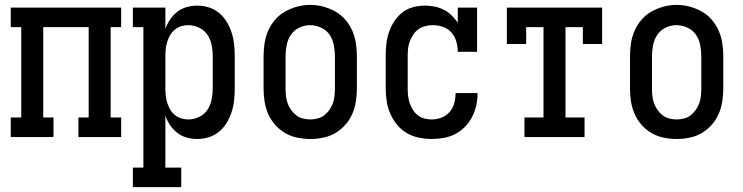

<svg xmlns="http://www.w3.org/2000/svg" viewBox="-20 -561 3040 786"><path d="M24 0V-80H67V-450H24V-530H476V-450H433V-80H476V0H301V-80H343V-450H157V-80H199V0Z M524 205V125H567V-450H524V-530H657V-443Q664 -463 676.5 -481.5Q689 -500 706 -513Q723 -526 744 -532Q765 -538 787 -538Q812 -538 835.5 -530.5Q859 -523 877.5 -507.5Q896 -492 908.5 -471Q921 -450 928.5 -426.5Q936 -403 938.5 -378.5Q941 -354 941 -330V-200Q941 -176 938.5 -151.5Q936 -127 928.5 -103.5Q921 -80 908.5 -59Q896 -38 877.5 -22.5Q859 -7 835.5 0.5Q812 8 787 8Q765 8 744 2Q723 -4 706 -17Q689 -30 676.5 -48.5Q664 -67 657 -87V125H722V205ZM751 -72Q774 -72 795.5 -82.5Q817 -93 829.5 -112Q842 -131 846.5 -154Q851 -177 851 -200V-330Q851 -353 846.5 -376Q842 -399 829.5 -418Q817 -437 795.5 -447.5Q774 -458 751 -458Q736 -458 721.5 -453.5Q707 -449 695.5 -439.5Q684 -430 676.5 -417Q669 -404 664.5 -389.5Q660 -375 658.5 -360Q657 -345 657 -330V-200Q657 -185 658.5 -170Q660 -155 664.5 -140.5Q669 -126 676.5 -113Q684 -100 695.5 -90.5Q707 -81 721.5 -76.5Q736 -72 751 -72Z M1250 8Q1223 8 1196.5 2.5Q1170 -3 1147 -16.5Q1124 -30 1106 -50.5Q1088 -71 1077.5 -95.5Q1067 -120 1063 -146.5Q1059 -173 1059 -200V-330Q1059 -357 1063 -383.5Q1067 -410 1077.5 -434.5Q1088 -459 1106 -480Q1124 -501 1147.5 -514Q1171 -527 1197 -534Q1223 -541 1250 -541Q1277 -541 1303 -534Q1329 -527 1352.5 -514Q1376 -501 1394 -480Q1412 -459 1422.5 -434.5Q1433 -410 1437 -383.5Q1441 -357 1441 -330V-200Q1441 -173 1437 -146.5Q1433 -120 1422.5 -95.5Q1412 -71 1394 -50.5Q1376 -30 1353 -16.5Q1330 -3 1303.5 2.5Q1277 8 1250 8ZM1250 -72Q1265 -72 1280.5 -76Q1296 -80 1308 -89.5Q1320 -99 1329 -112Q1338 -125 1343 -139.5Q1348 -154 1349.5 -169.5Q1351 -185 1351 -200V-330Q1351 -353 1346.5 -376.5Q1342 -400 1329 -419Q1316 -438 1294 -448Q1272 -458 1249 -458Q1226 -458 1204.5 -447.5Q1183 -437 1170.5 -418Q1158 -399 1153.5 -376Q1149 -353 1149 -330V-200Q1149 -185 1150.5 -169.5Q1152 -154 1157 -139.5Q1162 -125 1171 -112Q1180 -99 1192 -89.5Q1204 -80 1219.5 -76Q1235 -72 1250 -72Z M1747 8Q1721 8 1694.5 2.5Q1668 -3 1645 -16.5Q1622 -30 1605 -51Q1588 -72 1577.5 -96Q1567 -120 1563 -146.5Q1559 -173 1559 -200V-330Q1559 -355 1561.5 -379.5Q1564 -404 1572 -428Q1580 -452 1593.5 -473Q1607 -494 1626.5 -509.5Q1646 -525 1670.5 -531.5Q1695 -538 1720 -538Q1740 -538 1759.5 -534Q1779 -530 1797 -521Q1815 -512 1829 -498Q1843 -484 1854 -468V-530H1933V-349H1854Q1854 -370 1848 -391Q1842 -412 1828 -428Q1814 -444 1793.5 -451Q1773 -458 1751 -458Q1736 -458 1720.5 -454Q1705 -450 1692.5 -441Q1680 -432 1671.5 -419Q1663 -406 1657.5 -391.5Q1652 -377 1650.5 -361.5Q1649 -346 1649 -330V-200Q1649 -185 1650.5 -169.5Q1652 -154 1657 -139.5Q1662 -125 1670 -112Q1678 -99 1690 -89.5Q1702 -80 1717 -76Q1732 -72 1747 -72Q1768 -72 1787.5 -79.5Q1807 -87 1820.5 -102.5Q1834 -118 1839.5 -138Q1845 -158 1845 -179Q1845 -179 1845 -179.5Q1845 -180 1845 -180H1935Q1935 -179 1935 -179Q1935 -179 1935 -178Q1935 -153 1929.5 -128.5Q1924 -104 1912.5 -82Q1901 -60 1883.5 -42Q1866 -24 1844 -12.5Q1822 -1 1797 3.5Q1772 8 1747 8Z M2127 0V-80H2205V-450H2134V-381H2055V-530H2445V-381H2366V-450H2295V-80H2373V0Z M2750 8Q2723 8 2696.5 2.5Q2670 -3 2647 -16.5Q2624 -30 2606 -50.5Q2588 -71 2577.5 -95.5Q2567 -120 2563 -146.5Q2559 -173 2559 -200V-330Q2559 -357 2563 -383.5Q2567 -410 2577.5 -434.5Q2588 -459 2606 -480Q2624 -501 2647.5 -514Q2671 -527 2697 -534Q2723 -541 2750 -541Q2777 -541 2803 -534Q2829 -527 2852.5 -514Q2876 -501 2894 -480Q2912 -459 2922.5 -434.5Q2933 -410 2937 -383.5Q2941 -357 2941 -330V-200Q2941 -173 2937 -146.5Q2933 -120 2922.5 -95.5Q2912 -71 2894 -50.5Q2876 -30 2853 -16.5Q2830 -3 2803.5 2.5Q2777 8 2750 8ZM2750 -72Q2765 -72 2780.5 -76Q2796 -80 2808 -89.5Q2820 -99 2829 -112Q2838 -125 2843 -139.5Q2848 -154 2849.5 -169.5Q2851 -185 2851 -200V-330Q2851 -353 2846.5 -376.5Q2842 -400 2829 -419Q2816 -438 2794 -448Q2772 -458 2749 -458Q2726 -458 2704.5 -447.5Q2683 -437 2670.5 -418Q2658 -399 2653.5 -376Q2649 -353 2649 -330V-200Q2649 -185 2650.5 -169.5Q2652 -154 2657 -139.5Q2662 -125 2671 -112Q2680 -99 2692 -89.5Q2704 -80 2719.5 -76Q2735 -72 2750 -72Z"/></svg>

Font: Iosevka Slab Medium
Style: Regular
Weight: 500
Monospace: yes
Designer: Belleve Invis
Foundry: Belleve Invis
Version: Version 11.1.1; ttfautohint (v1.8.3)